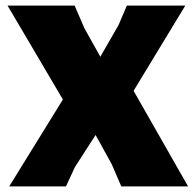

<svg xmlns="http://www.w3.org/2000/svg" viewBox="-20 -667 699 687"><path d="M205 -311 13 0H216L248 -69L322 -184L380 -79L414 0H653L458 -342L643 -647H434L404 -577L339 -464L282 -566L247 -647H7Z"/></svg>

Font: Luna Sans Black
Style: Regular
Weight: 900
Designer: Juan Pablo del Peral
Foundry: Huerta Tipografica
Version: Version 2.001; ttfautohint (v1.5)